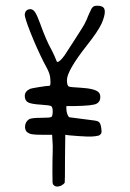

<svg xmlns="http://www.w3.org/2000/svg" viewBox="-20 -643 465 685"><path d="M310.5 -617.2Q314.5 -622.1 325.2 -622.6Q335.9 -623 342.8 -620.1Q365.2 -612.3 342.8 -559.6Q329.1 -530.3 291 -482.4Q218.8 -390.6 218.8 -357.4Q218.8 -335.9 226.6 -334Q230.5 -332 266.6 -330.1Q319.3 -327.1 332 -313.5Q337.9 -307.6 337.9 -296.9Q337.9 -280.3 325.2 -273.4Q312.5 -265.6 245.1 -264.6H216.8V-254.9Q216.8 -245.1 220.2 -235.8Q223.6 -226.6 227.5 -224.6Q233.4 -223.6 295.9 -215.8Q323.2 -212.9 329.1 -210Q339.8 -206.1 341.8 -181.6Q342.8 -171.9 341.8 -168.9Q340.8 -166 336.9 -162.1Q332 -158.2 321.3 -157.2Q301.8 -153.3 226.6 -160.2L212.9 -162.1L211.9 -78.1Q211.9 4.9 210.9 8.8Q208 13.7 200.2 18.1Q192.4 22.5 183.6 22.5Q176.8 22.5 171.9 17.6Q168 14.6 167.5 8.8Q167 2.9 167 -30.3Q167 -76.2 168 -99.6Q168.9 -125 167 -143.6L166 -162.1H132.8Q104.5 -162.1 93.8 -164.1Q83 -166 75.2 -172.9Q69.3 -179.7 69.3 -190.4Q69.3 -208 84 -217.8Q92.8 -222.7 127.9 -222.7Q158.2 -222.7 163.1 -225.6Q168 -228.5 168 -245.1Q168 -261.7 162.1 -264.6Q156.2 -267.6 127 -269.5Q91.8 -271.5 80.1 -277.8Q68.4 -284.2 68.4 -300.8Q68.4 -317.4 87.9 -326.2Q92.8 -328.1 120.6 -332.5Q148.4 -336.9 156.2 -336.9Q160.2 -336.9 160.2 -349.6Q160.2 -366.2 156.2 -379.4Q152.3 -392.6 135.7 -421.9Q109.4 -474.6 88.4 -527.8Q67.4 -581.1 68.4 -591.8Q70.3 -609.4 87.9 -610.4Q97.7 -610.4 105 -599.6Q112.3 -588.9 123 -559.6Q144.5 -499 165 -462.9Q175.8 -441.4 179.2 -431.6Q182.6 -421.9 184.6 -421.9Q193.4 -421.9 210.9 -446.3Q221.7 -462.9 248.5 -504.4Q275.4 -545.9 281.2 -556.6Q288.1 -569.3 296.9 -591.8Q306.6 -614.3 310.5 -617.2Z"/></svg>

Font: JasonHandwriting3
Style: Regular
Weight: 400
Version: Version 1.24.9